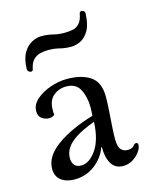

<svg xmlns="http://www.w3.org/2000/svg" viewBox="-114 -812 699 897"><g transform="rotate(-15 235.5 -363.0)"><path d="M375 -324Q375 -294 372.5 -256.5Q370 -219 367.5 -183.5Q365 -148 365 -123Q365 -84 377 -70Q389 -56 409 -56Q432 -56 439.5 -66.5Q447 -77 454 -77Q464 -77 464 -67Q464 -51 450.5 -32.5Q437 -14 416 -1.5Q395 11 371 11Q331 11 313 -21Q295 -53 296 -100H293Q276 -52 233 -19.5Q190 13 135 13Q95 13 70 -6Q45 -25 45 -62Q45 -121 111.5 -170Q178 -219 291 -253Q292 -266 292.5 -276.5Q293 -287 293 -293Q293 -343 274 -380Q255 -417 208 -417Q172 -417 145.5 -395Q119 -373 119 -326Q119 -321 119 -315.5Q119 -310 120 -304Q116 -299 108.5 -296.5Q101 -294 93 -294Q76 -294 59.5 -305Q43 -316 43 -341Q43 -373 71 -397.5Q99 -422 140 -436Q181 -450 220 -450Q291 -450 333 -421.5Q375 -393 375 -324ZM182 -42Q220 -42 253.5 -89Q287 -136 291 -224Q231 -202 198 -180Q165 -158 151.5 -135.5Q138 -113 138 -89Q138 -68 148.5 -55Q159 -42 182 -42ZM78 -534Q76 -526 68 -526Q62 -526 56.5 -531Q51 -536 51 -545Q53 -595 70.5 -623Q88 -651 111.5 -662.5Q135 -674 155 -674Q187 -674 211.5 -667.5Q236 -661 264 -661Q286 -661 305 -664.5Q324 -668 338 -683Q352 -698 358 -731Q359 -739 369 -739Q375 -739 380 -734.5Q385 -730 384 -721Q382 -670 365.5 -641.5Q349 -613 325.5 -601.5Q302 -590 280 -590Q250 -590 225.5 -596.5Q201 -603 170 -603Q151 -603 132 -598.5Q113 -594 98.5 -579.5Q84 -565 78 -534Z"/></g></svg>

Font: Sedan SC
Style: Regular
Weight: 400
Designer: Sebastian Salazar
Foundry: Sebastian Salazar
Version: Version 1.100; ttfautohint (v1.8.4.7-5d5b)